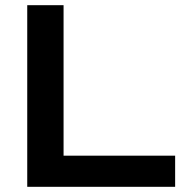

<svg xmlns="http://www.w3.org/2000/svg" viewBox="-20 -720 715 740"><path d="M85 -700H225V-120H655V0H85Z"/></svg>

Font: Squares Bold
Style: Regular
Weight: 400
Designer: Typetype
Foundry: Typetype
Version: Version 001.000